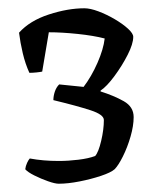

<svg xmlns="http://www.w3.org/2000/svg" viewBox="-20 -790 378 464"><path d="M122 -346Q113 -346 96 -352Q79 -358 63 -366Q47 -374 41 -381Q42 -389 45.5 -396.5Q49 -404 52 -407Q84 -401 122 -401Q145 -401 169.5 -404Q194 -407 210 -413Q218 -422 224.5 -449.5Q231 -477 231 -500Q231 -513 199 -523.5Q167 -534 109 -548Q109 -558 112.5 -568.5Q116 -579 123 -586L182 -580Q201 -605 215.5 -638Q230 -671 233 -697Q206 -704 167.5 -708Q129 -712 98 -712L82 -617Q78 -616 68.5 -615Q59 -614 51 -614Q41 -636 35 -661.5Q29 -687 26 -711Q52 -740 98 -755Q144 -770 184 -770Q198 -770 218 -762.5Q238 -755 257.5 -743.5Q277 -732 289.5 -720.5Q302 -709 302 -701Q302 -684 288.5 -657.5Q275 -631 256.5 -606Q238 -581 223 -571V-569Q255 -559 279 -545.5Q303 -532 303 -507Q303 -486 295.5 -460Q288 -434 277 -412Q266 -390 257 -381Q248 -373 224 -365Q200 -357 172 -351.5Q144 -346 122 -346Z"/></svg>

Font: Texturina 72pt
Style: Regular
Weight: 400
Designer: Guillermo Torres Carreño
Foundry: Omnibus-Type
Version: Version 1.002; ttfautohint (v1.8.3)